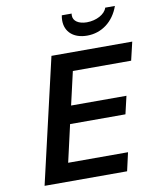

<svg xmlns="http://www.w3.org/2000/svg" viewBox="-99 -1016 902 1093"><g transform="rotate(-10 351.5 -469.5)"><path d="M334 -939C332 -929 331 -919 331 -909C331 -843 379 -800 457 -800C540 -800 610 -851 641 -939H585C574 -902 523 -875 468 -875C421 -875 390 -896 390 -927C390 -932 390 -937 391 -939ZM546 0 570 -106H224L273 -321H593L617 -424H297L341 -616H678L703 -722H236L69 0Z"/></g></svg>

Font: Perun SemiBold Italic
Style: Regular
Weight: 400
Italic angle: -12°
Foundry: Copyright (c) Stefan Peev, Context Ltd, 2016
Version: Version 1.026